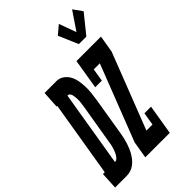

<svg xmlns="http://www.w3.org/2000/svg" viewBox="-335 -1097 1209 1209"><g transform="rotate(-45 269.5 -492.5)"><path d="M-53 0 -47 -114H-31L53 -621H47L54 -735H77H163Q189 -734 210 -718.5Q231 -703 242.5 -681Q254 -659 258.5 -633.5Q263 -608 264 -581.5Q265 -555 262 -528Q259 -501 255 -474L212 -212Q209 -195 205 -177.5Q201 -160 195.5 -143Q190 -126 183 -109.5Q176 -93 166.5 -77Q157 -61 145 -46.5Q133 -32 118 -21.5Q103 -11 86 -5.5Q69 0 51 0ZM60 -114Q72 -114 81 -123Q90 -132 96 -142.5Q102 -153 106 -164Q110 -175 113.5 -186Q117 -197 119.5 -208.5Q122 -220 123 -231L167 -493Q168 -502 169.5 -511Q171 -520 172 -529Q173 -538 173.5 -547Q174 -556 173.5 -564.5Q173 -573 172 -582Q171 -591 169 -599Q167 -607 161.5 -614Q156 -621 147 -621H144ZM424 -800 368 -931 425 -979 467 -864 549 -985 592 -925 491 -800ZM216 0 235 -114 432 -621H378L364 -535H305L338 -735H556L537 -621L340 -114H394L408 -200H467L434 0Z"/></g></svg>

Font: Iosevka Slab Heavy
Style: Italic
Weight: 900
Italic angle: -9°
Monospace: yes
Designer: Belleve Invis
Foundry: Belleve Invis
Version: Version 11.1.0; ttfautohint (v1.8.3)